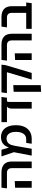

<svg xmlns="http://www.w3.org/2000/svg" viewBox="1467 -2116 836 3810"><g transform="rotate(-90 1885.0 -211.0)"><path d="M453 0V-393Q453 -442 429 -466.5Q405 -491 359 -491H52L66 -600H366Q474 -600 529.5 -548.5Q585 -497 585 -396V0ZM65 0V-329L197 -337V0Z M702 0 770 -354 686 -600H818L860 -456H864Q877 -491 894 -519Q911 -547 935.5 -567Q960 -587 993.5 -598Q1027 -609 1071 -609Q1141 -609 1193 -576Q1245 -543 1275 -478.5Q1305 -414 1305 -319V-306Q1305 -214 1273.5 -145.5Q1242 -77 1182 -38.5Q1122 0 1036 0H938L954 -109H1029Q1098 -109 1135.5 -163.5Q1173 -218 1173 -306V-319Q1173 -380 1156 -419.5Q1139 -459 1110 -479Q1081 -499 1045 -499Q1007 -499 981.5 -486.5Q956 -474 939.5 -452Q923 -430 913 -400.5Q903 -371 897 -336L838 0Z M1366 -491V-600H1866L1851 -491ZM1635 0V-401Q1635 -414 1638.5 -431.5Q1642 -449 1651.5 -465.5Q1661 -482 1677 -491H1782Q1771 -483 1769 -467Q1767 -451 1767 -431V0Z M2211 0 2357 -492H1943L1957 -600H2507L2498 -520L2343 0ZM1968 187V-358L2100 -366V179Z M2988 0V-393Q2988 -442 2964 -466.5Q2940 -491 2894 -491H2587L2601 -600H2901Q3009 -600 3064.5 -548.5Q3120 -497 3120 -396V0ZM2600 0V-329L2732 -337V0Z M3535 0V-393Q3535 -442 3511 -466.5Q3487 -491 3441 -491H3247L3262 -600H3448Q3556 -600 3611.5 -548.5Q3667 -497 3667 -396V-98Q3661 -73 3644.5 -48Q3628 -23 3610 0ZM3217 0V-109H3741L3727 0Z"/></g></svg>

Font: Noto Sans Hebrew Thin SemiBold
Style: Regular
Weight: 600
Version: Version 3.001